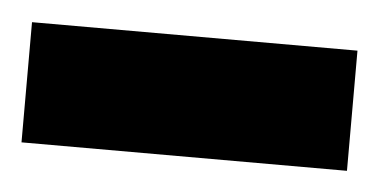

<svg xmlns="http://www.w3.org/2000/svg" viewBox="-66 -156 378 191"><g transform="rotate(5 122.5 -60.0)"><path d="M285 0H-40V-120H285Z"/></g></svg>

Font: Noto Sans Adlam Unjoined
Style: Bold
Weight: 700
Version: Version 3.001